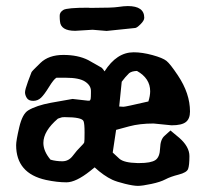

<svg xmlns="http://www.w3.org/2000/svg" viewBox="-20 -604 679 633"><path d="M425.3 -511.7 331.5 -502 285.2 -505.9 228 -502.4Q179.7 -502.4 177.7 -534.2Q176.8 -540 176.8 -551.8Q176.3 -563.5 189 -571.3Q201.2 -578.6 271 -578.6Q273.9 -578.1 275.9 -578.1Q281.7 -578.1 286.6 -578.1Q351.1 -578.1 369.6 -581.1Q389.2 -584 401.4 -584Q455.6 -584 455.6 -545.4Q455.6 -536.1 443.1 -523.9Q430.7 -511.7 425.3 -511.7ZM381.3 -334.5Q377.4 -293.5 373 -252.9Q381.3 -252 387.2 -252Q393.6 -252 469.2 -269.5Q475.1 -288.1 475.1 -303.2Q475.1 -345.7 431.6 -370.1Q414.6 -369.6 405.8 -362.8Q393.1 -350.6 381.3 -334.5ZM324.7 -368.7Q364.7 -431.6 420.4 -431.6H421.4Q448.7 -431.6 482.7 -422.4Q516.6 -413.1 528.8 -403.3Q541 -393.6 566.4 -355.5Q606.4 -295.9 606.4 -236.3Q606.4 -212.4 592.8 -201.7Q579.1 -190.9 545.9 -190.9H545.4L486.3 -196.8Q440.4 -196.8 406 -187.5Q371.6 -178.2 362.8 -175.8Q357.4 -137.7 351.6 -101.1Q358.4 -94.2 373.5 -80.8Q388.7 -67.4 433.1 -66.4H439.5Q477.5 -66.4 492.2 -76.2Q506.8 -85.9 507.8 -115.2Q508.8 -144.5 522.5 -156.2L542 -173.8L571.3 -149.4Q604.5 -120.1 604.5 -89.4Q604.5 -58.6 600.1 -46.9Q595.7 -35.2 568.8 -28.3Q542 -21.5 525.4 -12.7Q508.8 -3.9 479 2.4Q449.2 8.8 434.6 8.8Q419.9 8.8 392.1 2Q364.3 -4.9 350.6 -11.2Q322.3 -24.4 292 -52.2Q287.6 -48.8 276.9 -40Q230 -2.9 199.2 -2.9Q168.5 -2.9 131.8 -10.7Q33.2 -32.2 33.2 -125.5Q33.2 -140.6 43.5 -184.6Q53.7 -228.5 73.2 -240.2Q100.1 -256.3 147.5 -265.1L219.2 -277.8L270.5 -272Q273.9 -272 276.4 -272.5L278.8 -277.3Q279.8 -283.7 279.8 -296.9V-304.2Q279.8 -322.3 260.5 -335Q241.2 -347.7 197.3 -347.7H166Q157.2 -342.8 141.6 -317.4Q126 -292 115.2 -281.7Q104.5 -271.5 89.4 -271.5Q74.2 -271.5 68.4 -281Q62.5 -290.5 62.5 -299.6Q62.5 -308.6 72.3 -335.4Q82 -362.3 84 -366.2Q85.9 -370.1 113.3 -396.5Q140.6 -422.9 189 -422.9Q237.3 -422.9 271 -405.8L314.9 -380.9Q319.8 -376.5 324.7 -368.7ZM123 -132.8Q123 -105.5 146.5 -77.6Q164.6 -72.3 185.5 -72.3Q206.5 -72.3 220.2 -90.6Q233.9 -108.9 245.4 -119.9Q256.8 -130.9 257.8 -135Q258.8 -139.2 258.8 -167.7Q258.8 -196.3 255.4 -204.6Q250 -217.8 193.4 -217.8Q185.5 -217.8 182.6 -216.8L170.9 -212.9Q123 -171.9 123 -132.8Z"/></svg>

Font: Drukaatie burti
Style: Demi
Weight: 600
Version: Version 0.14